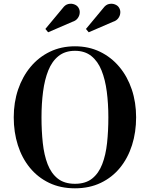

<svg xmlns="http://www.w3.org/2000/svg" viewBox="-20 -1011 812 1041"><path d="M386.5 10Q308 10 246.5 -19.5Q185 -49 142 -101.5Q99 -154 76.8 -224Q54.5 -294 54.5 -375Q54.5 -456 78.2 -526Q102 -596 145.8 -648.5Q189.5 -701 250.5 -730.5Q311.5 -760 386.5 -760Q461 -760 522 -730.5Q583 -701 627 -648.5Q671 -596 694.5 -526Q718 -456 718 -375Q718 -294 695.8 -224Q673.5 -154 630.8 -101.5Q588 -49 526.2 -19.5Q464.5 10 386.5 10ZM386.5 -14.5Q444 -14.5 479.5 -42.8Q515 -71 534.2 -120.8Q553.5 -170.5 560.5 -236Q567.5 -301.5 567.5 -375Q567.5 -448.5 559 -514Q550.5 -579.5 530.5 -629.2Q510.5 -679 475.2 -707.2Q440 -735.5 386.5 -735.5Q333 -735.5 297.5 -707.2Q262 -679 242 -629.2Q222 -579.5 213.5 -514Q205 -448.5 205 -375Q205 -301.5 212 -236Q219 -170.5 238.2 -120.8Q257.5 -71 293.2 -42.8Q329 -14.5 386.5 -14.5ZM241 -836 226 -854 320 -967Q333.5 -985.5 350.5 -989.2Q367.5 -993 382.8 -987.2Q398 -981.5 405 -970Q413.5 -957 412.2 -941Q411 -925 401 -911.8Q391 -898.5 373 -893ZM461 -836 446 -854 540 -967Q553.5 -985.5 570.5 -989.2Q587.5 -993 602.8 -987.2Q618 -981.5 625 -970Q633.5 -957 632.2 -941Q631 -925 621 -911.8Q611 -898.5 593 -893Z"/></svg>

Font: Bodoni Moda SC 9pt SemiBold
Style: Regular
Weight: 600
Designer: Owen Earl
Foundry: indestructible type
Version: Version 2.005